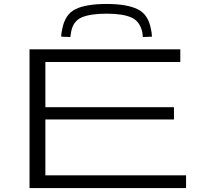

<svg xmlns="http://www.w3.org/2000/svg" viewBox="-20 -949 1010 969"><path d="M129 0V-700H890V-636H209V-408H858V-346H209V-64H919V0ZM518 -929Q620 -929 674.5 -902.5Q729 -876 742 -801Q746 -784 747 -764L701 -762Q700 -769 699.5 -775.5Q699 -782 698 -787Q686 -842 642.5 -861Q599 -880 518 -880Q437 -880 393 -861.5Q349 -843 339 -788Q338 -782 337 -775.5Q336 -769 335 -762L289 -764Q289 -774 290.5 -783.5Q292 -793 294 -802Q308 -877 361.5 -903Q415 -929 518 -929Z"/></svg>

Font: Georama ExtraExtended Light
Style: Regular
Weight: 300
Width: 8
Designer: Jean-Baptiste Levee
Foundry: Production Type
Version: Version 1.000